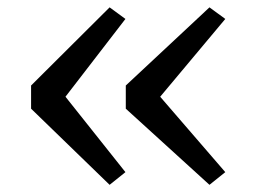

<svg xmlns="http://www.w3.org/2000/svg" viewBox="-20 -560 706 522"><path d="M278 -540 321 -508.5 158 -297 321 -92 278 -57.5 64.5 -264.5V-327.5ZM549.5 -540 592.5 -508.5 415.5 -297 592.5 -92 549.5 -57.5 322 -264.5V-327.5Z"/></svg>

Font: Merriweather 28pt Light
Style: Regular
Weight: 300
Version: Version 2.100